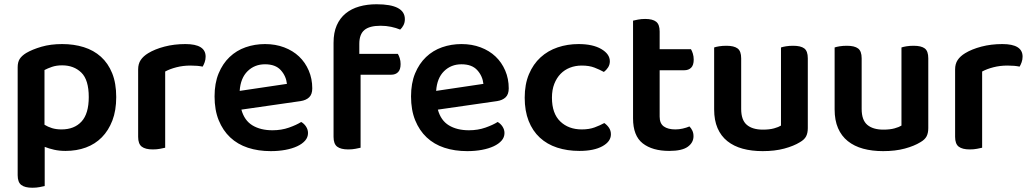

<svg xmlns="http://www.w3.org/2000/svg" viewBox="-20 -695 4841 902"><path d="M288 14Q259 14 234.5 8.5Q210 3 190 -5V179Q181 181 166 184Q151 187 132 187Q97 187 80 174Q63 161 63 128V-379Q63 -403 72.5 -418Q82 -433 103 -446Q132 -463 175 -475.5Q218 -488 272 -488Q327 -488 373.5 -473.5Q420 -459 454 -428.5Q488 -398 507 -351Q526 -304 526 -239Q526 -176 508 -129Q490 -82 458.5 -50Q427 -18 383.5 -2Q340 14 288 14ZM269 -87Q329 -87 363 -124Q397 -161 397 -239Q397 -320 362 -354Q327 -388 272 -388Q245 -388 224.5 -381Q204 -374 189 -366V-109Q205 -99 224.5 -93Q244 -87 269 -87Z M756 -1Q747 1 732 4Q717 7 698 7Q663 7 646 -6Q629 -19 629 -52V-369Q629 -395 641 -413Q653 -431 676 -445Q707 -464 752.5 -476Q798 -488 851 -488Q946 -488 946 -429Q946 -415 941.5 -402.5Q937 -390 932 -382Q909 -387 875 -387Q840 -387 809 -379Q778 -371 756 -359Z M1114 -180Q1128 -129 1166 -106Q1204 -83 1260 -83Q1302 -83 1337.5 -95.5Q1373 -108 1395 -122Q1409 -114 1418 -100Q1427 -86 1427 -70Q1427 -50 1413.5 -34.5Q1400 -19 1376.5 -8Q1353 3 1321 9Q1289 15 1252 15Q1193 15 1144.5 -1Q1096 -17 1061.5 -49.5Q1027 -82 1007.5 -130Q988 -178 988 -242Q988 -304 1007 -350Q1026 -396 1058.5 -427Q1091 -458 1134 -473Q1177 -488 1225 -488Q1274 -488 1315 -472.5Q1356 -457 1385 -429.5Q1414 -402 1430.5 -363.5Q1447 -325 1447 -280Q1447 -252 1432.5 -238Q1418 -224 1392 -220ZM1225 -393Q1176 -393 1143 -360.5Q1110 -328 1106 -268L1328 -301Q1324 -338 1299 -365.5Q1274 -393 1225 -393Z M1668 -442H1849Q1854 -434 1858 -421.5Q1862 -409 1862 -394Q1862 -368 1850 -356Q1838 -344 1818 -344H1674V-1Q1665 1 1650 4Q1635 7 1616 7Q1581 7 1564 -6Q1547 -19 1547 -52V-494Q1547 -542 1562 -576Q1577 -610 1604 -632Q1631 -654 1668 -664.5Q1705 -675 1749 -675Q1882 -675 1882 -605Q1882 -589 1875.5 -576.5Q1869 -564 1860 -556Q1841 -564 1817.5 -569Q1794 -574 1768 -574Q1716 -574 1692 -554Q1668 -534 1668 -489Z M2037 -180Q2051 -129 2089 -106Q2127 -83 2183 -83Q2225 -83 2260.5 -95.5Q2296 -108 2318 -122Q2332 -114 2341 -100Q2350 -86 2350 -70Q2350 -50 2336.5 -34.5Q2323 -19 2299.5 -8Q2276 3 2244 9Q2212 15 2175 15Q2116 15 2067.5 -1Q2019 -17 1984.5 -49.5Q1950 -82 1930.5 -130Q1911 -178 1911 -242Q1911 -304 1930 -350Q1949 -396 1981.5 -427Q2014 -458 2057 -473Q2100 -488 2148 -488Q2197 -488 2238 -472.5Q2279 -457 2308 -429.5Q2337 -402 2353.5 -363.5Q2370 -325 2370 -280Q2370 -252 2355.5 -238Q2341 -224 2315 -220ZM2148 -393Q2099 -393 2066 -360.5Q2033 -328 2029 -268L2251 -301Q2247 -338 2222 -365.5Q2197 -393 2148 -393Z M2713 -387Q2683 -387 2657.5 -377Q2632 -367 2613.5 -348Q2595 -329 2584 -301Q2573 -273 2573 -236Q2573 -162 2612 -124.5Q2651 -87 2713 -87Q2748 -87 2773.5 -96.5Q2799 -106 2819 -117Q2833 -107 2841.5 -94Q2850 -81 2850 -64Q2850 -30 2810 -8Q2770 14 2702 14Q2645 14 2597.5 -1.5Q2550 -17 2516 -48.5Q2482 -80 2463.5 -127Q2445 -174 2445 -236Q2445 -299 2465 -346.5Q2485 -394 2519.5 -425.5Q2554 -457 2600 -472.5Q2646 -488 2698 -488Q2765 -488 2805 -464.5Q2845 -441 2845 -407Q2845 -391 2836.5 -378Q2828 -365 2817 -357Q2797 -368 2772.5 -377.5Q2748 -387 2713 -387Z M3079 -147Q3079 -115 3098.5 -101Q3118 -87 3153 -87Q3170 -87 3187.5 -91Q3205 -95 3219 -101Q3227 -93 3232.5 -81.5Q3238 -70 3238 -55Q3238 -25 3211 -5.5Q3184 14 3124 14Q3045 14 2999.5 -21.5Q2954 -57 2954 -139V-598Q2962 -600 2977.5 -603Q2993 -606 3011 -606Q3046 -606 3062.5 -593Q3079 -580 3079 -547V-464H3226Q3231 -456 3235 -443Q3239 -430 3239 -415Q3239 -389 3227 -377Q3215 -365 3195 -365H3079V-147Z M3775 -93Q3775 -70 3767 -54.5Q3759 -39 3738 -27Q3709 -9 3664.5 3Q3620 15 3563 15Q3511 15 3469 3.5Q3427 -8 3397 -32Q3367 -56 3351 -93Q3335 -130 3335 -181V-472Q3343 -475 3358.5 -477.5Q3374 -480 3393 -480Q3428 -480 3445 -467.5Q3462 -455 3462 -421V-183Q3462 -131 3488.5 -108.5Q3515 -86 3564 -86Q3595 -86 3616.5 -92Q3638 -98 3649 -105V-472Q3657 -475 3672.5 -477.5Q3688 -480 3706 -480Q3742 -480 3758.5 -467.5Q3775 -455 3775 -421V-93Z M4341 -93Q4341 -70 4333 -54.5Q4325 -39 4304 -27Q4275 -9 4230.5 3Q4186 15 4129 15Q4077 15 4035 3.5Q3993 -8 3963 -32Q3933 -56 3917 -93Q3901 -130 3901 -181V-472Q3909 -475 3924.5 -477.5Q3940 -480 3959 -480Q3994 -480 4011 -467.5Q4028 -455 4028 -421V-183Q4028 -131 4054.5 -108.5Q4081 -86 4130 -86Q4161 -86 4182.5 -92Q4204 -98 4215 -105V-472Q4223 -475 4238.5 -477.5Q4254 -480 4272 -480Q4308 -480 4324.5 -467.5Q4341 -455 4341 -421V-93Z M4594 -1Q4585 1 4570 4Q4555 7 4536 7Q4501 7 4484 -6Q4467 -19 4467 -52V-369Q4467 -395 4479 -413Q4491 -431 4514 -445Q4545 -464 4590.5 -476Q4636 -488 4689 -488Q4784 -488 4784 -429Q4784 -415 4779.5 -402.5Q4775 -390 4770 -382Q4747 -387 4713 -387Q4678 -387 4647 -379Q4616 -371 4594 -359Z"/></svg>

Font: Baloo Bhai 2 SemiBold
Style: Regular
Weight: 600
Designer: Supriya Tembe, Noopur Datye and Ek Type
Foundry: Ek Type
Version: Version 1.640;PS 1.000;hotconv 16.6.51;makeotf.lib2.5.65220;